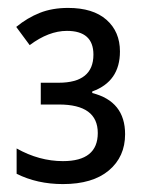

<svg xmlns="http://www.w3.org/2000/svg" viewBox="-20 -873 372 485"><path d="M21 -805 55 -759Q103 -795 149 -795Q216 -795 216 -735Q216 -664 128 -664H83V-609H129Q227 -609 227 -537Q227 -466 139 -466Q79 -466 22 -498V-434Q74 -408 139 -408Q214 -408 255 -442.5Q296 -477 296 -534Q296 -617 213 -638V-642Q283 -667 283 -743Q283 -793 249 -823Q215 -853 152 -853Q112 -853 80.5 -840.5Q49 -828 21 -805Z"/></svg>

Font: Noto Sans UI SemiCondensed
Style: Regular
Weight: 400
Width: 4
Designer: Monotype Design Team
Foundry: Monotype Imaging Inc.
Version: 1.001